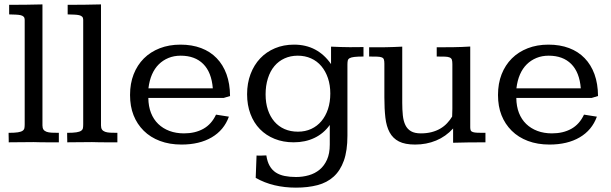

<svg xmlns="http://www.w3.org/2000/svg" viewBox="-20 -653 2802 881"><path d="M174.8 -77.6Q174.8 -65.4 179.4 -58.6Q184.1 -51.8 193.6 -48.3Q203.1 -44.9 217 -44.2Q231 -43.5 250 -43.5V0Q236.3 0 223.1 0Q210 0 196 0Q182.1 0 167 -0.2Q151.9 -0.5 133.8 -1Q116.2 -1 101.1 -0.7Q85.9 -0.5 72.3 -0.5Q58.6 -0.5 45.9 -0.2Q33.2 0 20 0Q20 -3.9 20 -9.8Q20 -15.6 19.8 -21.7Q19.5 -27.8 19.5 -33.7Q19.5 -39.6 19.5 -43.5Q47.4 -43.5 62.3 -45.9Q77.1 -48.3 84 -53.2Q90.8 -58.1 92 -65.4Q93.3 -72.8 93.3 -83V-562.5Q93.3 -571.3 88.6 -576.2Q84 -581.1 74.7 -583.3Q65.4 -585.4 52.2 -585.9Q39.1 -586.4 22 -586.9V-630.9Q60.5 -630.9 96.7 -631.3Q132.8 -631.8 174.8 -632.8Z M443.4 -77.6Q443.4 -65.4 448 -58.6Q452.6 -51.8 462.2 -48.3Q471.7 -44.9 485.6 -44.2Q499.5 -43.5 518.6 -43.5V0Q504.9 0 491.7 0Q478.5 0 464.6 0Q450.7 0 435.5 -0.2Q420.4 -0.5 402.3 -1Q384.8 -1 369.6 -0.7Q354.5 -0.5 340.8 -0.5Q327.1 -0.5 314.5 -0.2Q301.8 0 288.6 0Q288.6 -3.9 288.6 -9.8Q288.6 -15.6 288.3 -21.7Q288.1 -27.8 288.1 -33.7Q288.1 -39.6 288.1 -43.5Q315.9 -43.5 330.8 -45.9Q345.7 -48.3 352.5 -53.2Q359.4 -58.1 360.6 -65.4Q361.8 -72.8 361.8 -83V-562.5Q361.8 -571.3 357.2 -576.2Q352.5 -581.1 343.3 -583.3Q334 -585.4 320.8 -585.9Q307.6 -586.4 290.5 -586.9V-630.9Q329.1 -630.9 365.2 -631.3Q401.4 -631.8 443.4 -632.8Z M1006.3 -203.6H660.6Q661.1 -164.6 672.9 -134.8Q684.6 -105 706.1 -84.2Q727.5 -63.5 757.6 -52.2Q787.6 -41 824.2 -41Q875.5 -41 913.1 -62Q950.7 -83 971.2 -127L1030.3 -117.7Q1007.8 -55.7 951.4 -22.7Q895 10.3 813 10.3Q757.8 10.3 713.9 -6.3Q669.9 -22.9 639.4 -53.2Q608.9 -83.5 592.8 -124.3Q576.7 -165 576.7 -217.3Q576.7 -270 593.3 -312.3Q609.9 -354.5 640.1 -384.8Q670.4 -415 713.1 -431.6Q755.9 -448.2 808.1 -448.2Q860.8 -448.2 902.8 -432.4Q944.8 -416.5 974.1 -386.2Q1003.4 -356 1019.3 -312.5Q1035.2 -269 1035.6 -212.4ZM956.5 -247.6Q950.7 -321.3 912.6 -359.4Q874.5 -397.5 809.1 -397.5Q778.3 -397.5 752.9 -387Q727.5 -376.5 708.5 -357.7Q689.5 -338.9 677.5 -311.5Q665.5 -284.2 661.1 -247.6Z M1346.2 -397.5Q1313 -397.5 1285.6 -385Q1258.3 -372.6 1239 -349.6Q1219.7 -326.7 1209.2 -293.2Q1198.7 -259.8 1198.7 -220.2Q1198.7 -180.7 1209.2 -149.2Q1219.7 -117.7 1239 -95.2Q1258.3 -72.8 1285.6 -60.8Q1313 -48.8 1347.2 -48.8Q1380.9 -48.8 1408.2 -61.5Q1435.5 -74.2 1454.8 -97.2Q1474.1 -120.1 1484.9 -152.3Q1495.6 -184.6 1495.6 -224.1Q1495.6 -262.2 1484.9 -294.2Q1474.1 -326.2 1454.6 -349.4Q1435.1 -372.6 1407.5 -385Q1379.9 -397.5 1346.2 -397.5ZM1499 -439Q1521 -438 1542.5 -437.3Q1564 -436.5 1585.9 -436.5Q1605 -436.5 1619.4 -436.8Q1633.8 -437 1647.9 -437V-393.6Q1621.1 -393.6 1606.2 -391.8Q1591.3 -390.1 1584.2 -386Q1577.1 -381.8 1575.7 -374.8Q1574.2 -367.7 1574.2 -356.4V-30.3Q1574.2 38.1 1557.9 84Q1541.5 129.9 1511 157.5Q1480.5 185.1 1436.8 196.5Q1393.1 208 1337.9 208Q1286.1 208 1239.7 197Q1193.4 186 1153.3 163.1L1157.2 60.5Q1158.2 61 1165.5 61Q1170.4 61 1177 61Q1183.6 61 1189 60.5Q1195.3 60.5 1202.1 60.1Q1206.5 89.4 1217.5 108.4Q1228.5 127.4 1245.8 138.7Q1263.2 149.9 1286.4 154.5Q1309.6 159.2 1338.4 159.2Q1369.1 159.2 1397.2 151.1Q1425.3 143.1 1446.5 125.5Q1467.8 107.9 1480.5 79.6Q1493.2 51.3 1493.2 10.3V-79.6Q1465.3 -40.5 1423.1 -20.3Q1380.9 0 1327.6 0Q1279.3 0 1240 -15.9Q1200.7 -31.7 1172.6 -60.5Q1144.5 -89.4 1129.2 -130.1Q1113.8 -170.9 1113.8 -220.7Q1113.8 -271 1129.6 -313Q1145.5 -355 1173.8 -385Q1202.1 -415 1241.7 -431.6Q1281.2 -448.2 1329.1 -448.2Q1383.8 -448.2 1426.3 -425.5Q1468.8 -402.8 1499 -358.9Z M1884.8 10.3Q1838.4 10.3 1810.5 -3.9Q1782.7 -18.1 1767.8 -45.7Q1752.9 -73.2 1748.3 -113.5Q1743.7 -153.8 1743.7 -206.1V-360.8Q1743.7 -373 1741.5 -379.9Q1739.3 -386.7 1731.9 -389.6Q1724.6 -392.6 1710.7 -393.1Q1696.8 -393.6 1673.8 -393.6V-436Q1695.3 -436 1713.9 -436Q1732.4 -436 1750.2 -436.3Q1768.1 -436.5 1786.4 -437.3Q1804.7 -438 1825.7 -439V-181.2Q1825.7 -150.4 1828.4 -124Q1831.1 -97.7 1840.1 -79.1Q1849.1 -60.5 1866 -50.8Q1882.8 -41 1911.1 -41Q1937.5 -41 1959.7 -46.6Q1981.9 -52.2 2000 -62.7Q2018.1 -73.2 2031.7 -87.9Q2045.4 -102.5 2054.7 -118.2Q2055.7 -136.2 2055.7 -154.1Q2055.7 -171.9 2055.7 -190.4V-358.4Q2055.7 -371.6 2053.5 -378.7Q2051.3 -385.7 2043.7 -389.2Q2036.1 -392.6 2022 -393.1Q2007.8 -393.6 1983.9 -393.6V-436Q2021 -436 2059.8 -436.5Q2098.6 -437 2137.7 -439.5V-68.4Q2137.7 -59.6 2140.1 -54.4Q2142.6 -49.3 2150.1 -46.9Q2157.7 -44.4 2171.4 -43.9Q2185.1 -43.5 2207.5 -43.5V0Q2163.6 0 2127.9 0.5Q2092.3 1 2059.1 2V-63.5Q2025.4 -26.4 1981 -8.1Q1936.5 10.3 1884.8 10.3Z M2694.8 -203.6H2349.1Q2349.6 -164.6 2361.3 -134.8Q2373 -105 2394.5 -84.2Q2416 -63.5 2446 -52.2Q2476.1 -41 2512.7 -41Q2564 -41 2601.6 -62Q2639.2 -83 2659.7 -127L2718.8 -117.7Q2696.3 -55.7 2639.9 -22.7Q2583.5 10.3 2501.5 10.3Q2446.3 10.3 2402.3 -6.3Q2358.4 -22.9 2327.9 -53.2Q2297.4 -83.5 2281.2 -124.3Q2265.1 -165 2265.1 -217.3Q2265.1 -270 2281.7 -312.3Q2298.3 -354.5 2328.6 -384.8Q2358.9 -415 2401.6 -431.6Q2444.3 -448.2 2496.6 -448.2Q2549.3 -448.2 2591.3 -432.4Q2633.3 -416.5 2662.6 -386.2Q2691.9 -356 2707.8 -312.5Q2723.6 -269 2724.1 -212.4ZM2645 -247.6Q2639.2 -321.3 2601.1 -359.4Q2563 -397.5 2497.6 -397.5Q2466.8 -397.5 2441.4 -387Q2416 -376.5 2397 -357.7Q2377.9 -338.9 2366 -311.5Q2354 -284.2 2349.6 -247.6Z"/></svg>

Font: Kameron
Style: Regular
Weight: 400
Version: Version 1.000